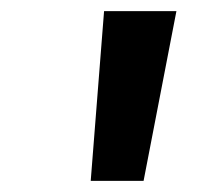

<svg xmlns="http://www.w3.org/2000/svg" viewBox="-20 -765 373 345"><path d="M238 -440 297 -745H167L143 -440Z"/></svg>

Font: Plus Jakarta Sans ExtraBold
Style: Italic
Weight: 800
Italic angle: -8°
Designer: Gumpita Rahayu
Foundry: Tokotype
Version: Version 2.071;gftools[0.9.30]